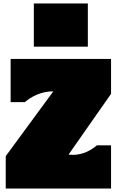

<svg xmlns="http://www.w3.org/2000/svg" viewBox="-20 -1091 696 1111"><path d="M175.8 -1070.8H488.3V-820.8H175.8ZM13.2 0V-187.5L288.6 -562.5Q260.7 -562.5 236.3 -556.9Q211.9 -551.3 191.2 -542.2Q170.4 -533.2 153.3 -522Q136.2 -510.7 123.5 -500H41.5V-750H622.6V-547.9L376.5 -196.3Q388.7 -194.8 400.4 -194.8Q423.3 -194.8 444.1 -199.7Q464.8 -204.6 482.4 -212.6Q500 -220.7 514.6 -230.5Q529.3 -240.2 540.5 -250H622.6V0Z"/></svg>

Font: Holtwood One SC
Style: Regular
Weight: 400
Version: Version 1.000